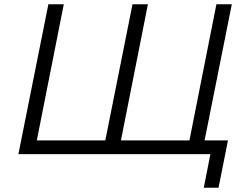

<svg xmlns="http://www.w3.org/2000/svg" viewBox="-20 -720 1154 897"><path d="M1063 -700 923 0H66L206 -700H278L152 -64H472L599 -700H671L545 -64H865L991 -700ZM1045 -64 1001 157H932L963 0H850L864 -64Z"/></svg>

Font: Montserrat Alternates
Style: Italic
Weight: 400
Italic angle: -11.3°
Designer: Julieta Ulanovsky
Foundry: Julieta Ulanovsky
Version: Version 7.200